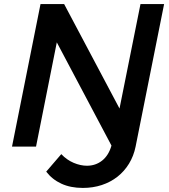

<svg xmlns="http://www.w3.org/2000/svg" viewBox="-20 -720 832 943"><path d="M786 -700 646 0Q636.5 46.5 613.5 84Q590.5 121.5 556.8 148Q523 174.5 479.8 188.8Q436.5 203 387 203Q326.5 203 281.5 182.2Q236.5 161.5 207 123L281 37Q308 65.5 341.8 79.8Q375.5 94 407 94Q449.5 94 481.5 68.8Q513.5 43.5 527.5 -5L259 -512L157 0H39L179 -700H295L567 -187L670 -700Z"/></svg>

Font: Argentum Sans
Style: Italic
Weight: 400
Italic angle: -11.3099°
Designer: Julieta Ulanovsky, Owen Earl, Rasmus Andersson, Cristiano Sobral
Foundry: The Argentum Sans Project Authors
Version: Version 3.131; ttfautohint (v1.8.4.7-5d5b-dirty)